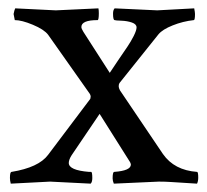

<svg xmlns="http://www.w3.org/2000/svg" viewBox="-20 -439 497 462"><path d="M12.7 -405.3Q14.6 -415 16.6 -418.9Q111.3 -414.1 114.3 -414.1Q116.2 -414.1 216.8 -418.9Q217.8 -415 217.8 -407.2Q217.8 -390.6 214.8 -390.6Q175.8 -390.6 175.8 -374Q175.8 -370.1 180.7 -362.3L244.1 -263.7Q251 -274.4 264.6 -294.4Q278.3 -314.5 286.6 -326.7Q294.9 -338.9 301.8 -352.5Q308.6 -366.2 308.6 -373Q308.6 -380.9 297.4 -384.8Q286.1 -388.7 272 -389.2Q257.8 -389.6 255.9 -390.6Q252 -390.6 252 -406.2Q252 -415 255.9 -418.9Q353.5 -414.1 358.4 -414.1Q359.4 -414.1 447.3 -418.9Q449.2 -409.2 449.2 -405.3Q449.2 -390.6 446.3 -390.6Q419.9 -387.7 395.5 -377.9Q371.1 -368.2 361.3 -356.4L267.6 -239.3Q265.6 -236.3 265.6 -231.4Q265.6 -227.5 268.6 -221.7L372.1 -68.4Q399.4 -29.3 454.1 -25.4Q457 -25.4 457 -11.7Q457 -2.9 454.1 2.9Q441.4 2 423.8 1Q406.2 0 392.1 -1Q377.9 -2 362.3 -2Q356.4 -2 253.9 2.9Q251 -3.9 251 -9.8Q251 -25.4 254.9 -25.4Q294.9 -28.3 294.9 -43Q294.9 -44.9 293 -48.8L219.7 -165L152.3 -65.4Q145.5 -54.7 145.5 -46.9Q145.5 -29.3 194.3 -25.4Q197.3 -25.4 199.2 -25.4Q202.1 -25.4 202.1 -10.7Q202.1 -1 198.2 2.9Q103.5 -2 100.6 -2Q98.6 -2 5.9 2.9Q3.9 -4.9 3.9 -10.7Q3.9 -25.4 7.8 -25.4Q73.2 -36.1 95.7 -66.4L197.3 -201.2Q197.3 -202.1 197.8 -204.1Q198.2 -206.1 198.2 -207Q198.2 -209 196.3 -212.9L95.7 -355.5Q85.9 -368.2 59.1 -379.4Q32.2 -390.6 15.6 -390.6Z"/></svg>

Font: Crimson Text
Style: Roman
Weight: 400
Version: Version 0.13